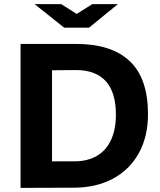

<svg xmlns="http://www.w3.org/2000/svg" viewBox="-20 -914 777 935"><path d="M80.1 -700.2H349.1Q523.4 -700.2 612.1 -616Q700.7 -531.7 700.7 -358.4Q700.7 -249 656 -168.2Q611.2 -87.4 530 -43.9Q448.7 -0.5 341.8 0L80.1 1ZM342.8 -128.4Q406.4 -128.4 451.7 -154.9Q497.1 -181.4 520.7 -232.5Q544.4 -283.6 544.4 -355.5Q544.4 -465.3 494.4 -519.5Q444.3 -573.7 347.2 -572.8L233.4 -571.8V-128.4ZM148.4 -894H277.8L353.5 -846.2L429.7 -894H554.2L413.6 -779.3H292.5Z"/></svg>

Font: DavidDev Light
Style: Regular
Weight: 300
Designer: David.dev
Foundry: David.dev
Version: Version 1.001;FEAKit 1.0